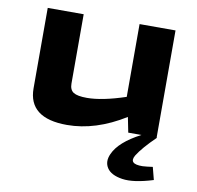

<svg xmlns="http://www.w3.org/2000/svg" viewBox="-79 -577 895 873"><g transform="rotate(10 368.5 -140.5)"><path d="M668 134 683 192Q593 220 540.5 212Q488 204 469.5 175.5Q451 147 468 110Q494 51 592 0H531L517 -70Q382 14 250 14Q72 14 72 -124V-495H238V-175Q238 -146 256 -134.5Q274 -123 318 -123Q388 -123 496 -159V-495H662V0H664Q604 58 580 97Q555 140 621 139Q641 138 668 134Z"/></g></svg>

Font: Exo 2 Expanded
Style: Bold
Weight: 700
Width: 7
Designer: Natanael Gama
Version: Version 1.001;PS 001.001;hotconv 1.0.70;makeotf.lib2.5.58329